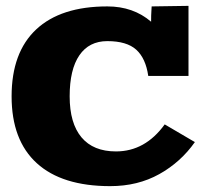

<svg xmlns="http://www.w3.org/2000/svg" viewBox="-20 -632 700 662"><path d="M629.9 -611.8V-370.1H491.2Q482.4 -431.2 449.7 -460.7Q417 -490.2 350.1 -490.2Q287.1 -490.2 253.7 -441.4Q220.2 -392.6 220.2 -299.8Q220.2 -207 261 -158.4Q301.8 -109.9 379.9 -109.9Q480.5 -109.9 547.9 -203.1L651.9 -142.1Q603.5 -73.2 529.3 -31.7Q455.1 9.8 359.9 9.8Q193.8 9.8 106.9 -69.3Q20 -148.4 20 -299.8Q20 -451.2 104.7 -530.5Q189.5 -609.9 350.1 -609.9Q439.5 -609.9 501 -557.1Q501 -581.1 502 -594.2L502.9 -609.9Z"/></svg>

Font: Zantroke
Style: Regular
Weight: 500
Foundry: gluk
Version: Version 0.36